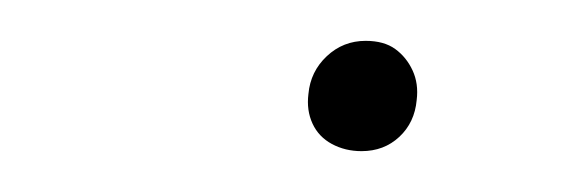

<svg xmlns="http://www.w3.org/2000/svg" viewBox="-20 -430 280 94"><path d="M157 -356Q149 -356 142.5 -359.5Q136 -363 133 -369.5Q130 -376 131 -384Q132 -395 140 -402.5Q148 -410 159 -410Q168 -410 173.5 -406Q179 -402 182 -395.5Q185 -389 184 -381Q183 -370 175.5 -363Q168 -356 157 -356Z"/></svg>

Font: Ysabeau Infant Thin
Style: Italic
Weight: 250
Italic angle: -12°
Designer: Christian Thalmann (Catharsis Fonts)
Version: Version 2.001;gftools[0.9.30]; featfreeze: ss01,ss02,lnum